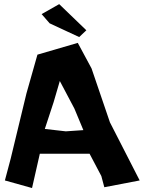

<svg xmlns="http://www.w3.org/2000/svg" viewBox="-20 -904 706 939"><path d="M3.9 -21.5 136.7 15.6 174.8 -152.3H418L475.6 -43L490.2 11.7L663.1 -21.5L517.6 -305.7L427.7 -569.3L360.4 -694.3L163.1 -636.7L109.4 -447.3L32.2 -127.9ZM242.2 -404.3 272.5 -507.8 343.8 -373 387.7 -267.6 301.8 -261.7 199.2 -273.4ZM183.6 -835 222.7 -790 367.2 -722.7 402.3 -755.9 269.5 -883.8Z"/></svg>

Font: MaokenAssortedSans-TC
Style: Regular
Weight: 500
Version: Version 0.83